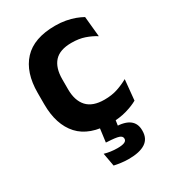

<svg xmlns="http://www.w3.org/2000/svg" viewBox="-172 -594 787 881"><g transform="rotate(-30 221.0 -153.5)"><path d="M260.5 12.5Q147 12.5 92.2 -47.5Q37.5 -107.5 37.5 -216V-276Q37.5 -384 92.5 -443.5Q147.5 -503 260.5 -503Q290 -503 315.8 -498.2Q341.5 -493.5 362.8 -485.5Q384 -477.5 400 -468.5L410.5 -361Q386 -376.5 355.8 -387Q325.5 -397.5 286 -397.5Q224 -397.5 195.2 -365.8Q166.5 -334 166.5 -273.5V-220.5Q166.5 -160.5 196.2 -128Q226 -95.5 288 -95.5Q327.5 -95.5 358 -105.8Q388.5 -116 415 -131L404.5 -23Q380 -9 343 1.8Q306 12.5 260.5 12.5ZM206.5 -13.5H288.5L276.5 68L226 38Q235.5 37 245.2 36.8Q255 36.5 264.5 37Q317 38 342 57Q367 76 367 112V115Q367 156.5 336.8 176.2Q306.5 196 248.5 196Q227.5 196 207.5 193.2Q187.5 190.5 172.5 187L160 117.5Q175.5 122 193 124.5Q210.5 127 228.5 127Q253 127 265.2 121.8Q277.5 116.5 277.5 105.5V104.5Q277.5 91.5 261.2 86Q245 80.5 201 78.5Q197.5 78 196.2 78Q195 78 194.5 78Z"/></g></svg>

Font: Anek Malayalam SemiBold
Style: Regular
Weight: 600
Version: Version 1.003